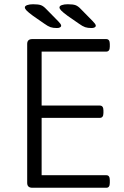

<svg xmlns="http://www.w3.org/2000/svg" viewBox="-20 -884 586 904"><path d="M132 0Q108 0 108 -23V-677Q108 -700 132 -700H480Q497 -700 497 -677V-664Q497 -641 480 -641H176V-387H450Q467 -387 467 -364V-352Q467 -329 450 -329H176V-59H481Q497 -59 497 -36V-23Q497 0 481 0ZM248 -752Q230 -752 218 -756Q206 -760 188 -773L136 -809Q113 -826 105 -834.5Q97 -843 97 -849Q97 -856 108 -860Q119 -864 136 -864Q161 -864 173 -859.5Q185 -855 198 -841L254 -784Q260 -778 264 -772.5Q268 -767 268 -763Q268 -758 262.5 -755Q257 -752 248 -752ZM411 -752Q393 -752 381 -756Q369 -760 351 -773L299 -809Q276 -826 268 -834.5Q260 -843 260 -849Q260 -856 271 -860Q282 -864 299 -864Q324 -864 336 -859.5Q348 -855 361 -841L417 -784Q423 -778 427 -772.5Q431 -767 431 -763Q431 -758 425.5 -755Q420 -752 411 -752Z"/></svg>

Font: Asap Light
Style: Regular
Weight: 300
Designer: Pablo Cosgaya
Foundry: Omnibus-Type
Version: Version 3.001